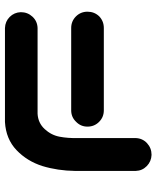

<svg xmlns="http://www.w3.org/2000/svg" viewBox="51 -669 628 770"><g transform="rotate(-90 365.0 -284.0)"><path d="M128.9 9.8Q102.5 8.8 84 -9.3Q65.4 -27.3 64.5 -53.7V-296.9Q65.4 -366.2 84 -427.7Q103.5 -489.3 147.9 -531.7Q192.4 -574.2 260.7 -578.1H637.7Q664.1 -577.1 682.1 -559.1Q700.2 -541 701.2 -514.6Q701.2 -487.3 683.1 -467.8Q665 -448.2 637.7 -447.3H293.9Q256.8 -445.3 232.4 -418.9Q208 -392.6 201.7 -358.9Q195.3 -325.2 196.3 -285.2V-53.7Q195.3 -26.4 175.8 -8.3Q156.2 9.8 128.9 9.8ZM242.2 -247.1Q242.2 -274.4 261.7 -293Q280.3 -312.5 307.6 -312.5H637.7Q665 -312.5 684.1 -293.5Q703.1 -274.4 703.1 -247.1Q703.1 -219.7 684.6 -200.2Q665 -181.6 637.7 -181.6H307.6Q280.3 -181.6 261.2 -200.7Q242.2 -219.7 242.2 -247.1Z"/></g></svg>

Font: Nico Moji
Style: Regular
Weight: 400
Version: Version 1.02